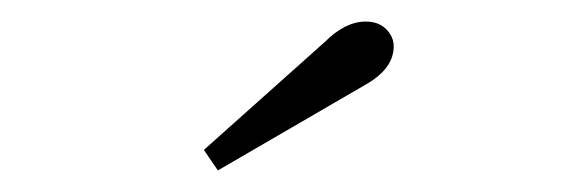

<svg xmlns="http://www.w3.org/2000/svg" viewBox="-20 -743 532 178"><path d="M169 -604 281 -704Q300 -723 319 -723Q331 -723 338 -716Q345 -709 345 -700Q345 -679 318 -664L182 -585Z"/></svg>

Font: Trirong Light
Style: Regular
Weight: 300
Designer: Katatrad Team
Foundry: CadsonDemak
Version: Version 1.001